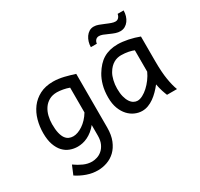

<svg xmlns="http://www.w3.org/2000/svg" viewBox="-188 -952 1487 1424"><g transform="rotate(-30 555.5 -240.0)"><path d="M290.5 -424.8Q250.5 -424.8 222.2 -408.4Q193.8 -392.1 176 -365.5Q158.2 -338.9 149.9 -305.2Q141.6 -271.5 141.6 -236.8Q141.6 -191.4 148.7 -161.4Q155.8 -131.3 168.2 -113.5Q180.7 -95.7 197.5 -88.1Q214.4 -80.6 234.4 -80.6Q252.9 -80.6 273.9 -88.1Q294.9 -95.7 316.2 -109.9Q337.4 -124 357.2 -145Q377 -166 393.1 -192.9V-405.3Q381.3 -409.7 368.2 -413.3Q355 -417 341.3 -419.4Q327.6 -421.9 314.7 -423.3Q301.8 -424.8 290.5 -424.8ZM483.4 -12.2Q483.4 52.2 464.6 98.1Q445.8 144 415.3 173.1Q384.8 202.1 345.7 215.8Q306.6 229.5 266.1 229.5Q219.2 229.5 173.1 213.4Q127 197.3 87.9 170.9L119.6 95.2Q154.3 120.1 189.5 135.7Q224.6 151.4 261.2 151.4Q280.3 151.4 303.2 144.5Q326.2 137.7 346.2 120.8Q366.2 104 379.6 75.7Q393.1 47.4 393.1 4.9V-85.4Q374 -61.5 352.8 -44.7Q331.5 -27.8 309.8 -17.3Q288.1 -6.8 266.4 -2.2Q244.6 2.4 224.6 2.4Q190.9 2.4 159.7 -9.3Q128.4 -21 104.2 -46.6Q80.1 -72.3 65.7 -113.3Q51.3 -154.3 51.3 -212.4Q51.3 -268.6 65.9 -321.8Q80.6 -375 111.3 -416.3Q142.1 -457.5 190.2 -482.7Q238.3 -507.8 305.2 -507.8Q327.1 -507.8 350.3 -504.6Q373.5 -501.5 396.5 -496.1Q419.4 -490.7 441.4 -484.1Q463.4 -477.5 483.4 -471.2Z M839.8 -424.8Q824.2 -424.8 808.3 -421.1Q792.5 -417.5 777.1 -408.7Q761.7 -399.9 747.3 -385.5Q732.9 -371.1 720.2 -349.1Q707 -326.7 699 -293.2Q690.9 -259.8 690.9 -224.6Q690.9 -184.1 698.5 -155Q706.1 -126 718.5 -107.2Q731 -88.4 746.8 -79.6Q762.7 -70.8 778.8 -70.8Q799.3 -70.8 823.5 -83.5Q847.7 -96.2 870.6 -117.2Q893.6 -138.2 913.8 -165.5Q934.1 -192.9 947.3 -222.2V-405.3Q939.9 -408.7 928.5 -412.1Q917 -415.5 903.1 -418.5Q889.2 -421.4 872.8 -423.1Q856.4 -424.8 839.8 -424.8ZM1037.6 -258.8Q1037.6 -166.5 1047.9 -103.8Q1058.1 -41 1074.2 0H988.8Q986.3 -6.3 981.9 -17.6Q977.5 -28.8 972.9 -43.2Q968.3 -57.6 964.1 -74.2Q960 -90.8 957 -107.4Q938 -83 916.7 -61.5Q895.5 -40 872.1 -23.4Q848.6 -6.8 823.2 2.7Q797.9 12.2 771.5 12.2Q740.7 12.2 710.2 -1Q679.7 -14.2 655.3 -40.5Q630.9 -66.9 615.7 -106.7Q600.6 -146.5 600.6 -200.2Q600.6 -256.3 613 -302Q625.5 -347.7 647 -383.3Q666 -414.6 687.5 -438Q709 -461.4 734.6 -476.8Q760.3 -492.2 791 -500Q821.8 -507.8 859.4 -507.8Q877.9 -507.8 900.6 -505.1Q923.3 -502.4 947 -497.6Q970.7 -492.7 994.1 -485.8Q1017.6 -479 1037.6 -471.2ZM676.3 -588.4Q676.3 -610.8 682.9 -632.6Q689.5 -654.3 701.4 -671.6Q713.4 -689 730.7 -699.7Q748 -710.4 770 -710.4Q780.3 -710.4 790 -708.5Q799.8 -706.5 809.8 -702.9Q819.8 -699.2 830.8 -694.6Q841.8 -689.9 854.5 -685.1Q867.7 -679.7 878.2 -675.3Q888.7 -670.9 897.7 -668Q906.7 -665 914.6 -663.3Q922.4 -661.6 930.2 -661.6Q947.3 -661.6 958.3 -673.8Q969.2 -686 971.7 -703.1H1022.9Q1022.9 -679.7 1016.4 -657.7Q1009.8 -635.7 997.3 -618.7Q984.9 -601.6 966.8 -591.3Q948.7 -581.1 926.3 -581.1Q906.7 -581.1 887 -587.6Q867.2 -594.2 844.7 -604.5Q816.4 -617.7 799.6 -623.8Q782.7 -629.9 769 -629.9Q751 -629.9 740.2 -618.2Q729.5 -606.4 727.5 -588.4Z"/></g></svg>

Font: Andika Basic
Style: Regular
Weight: 400
Designer: Annie Olsen & Victor Gaultney
Foundry: SIL International
Version: Version 1.000